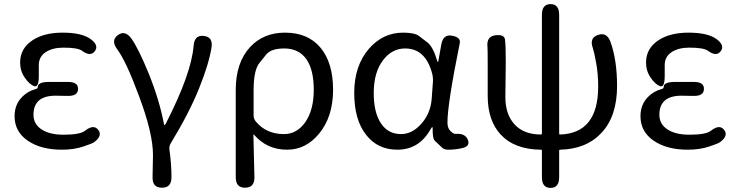

<svg xmlns="http://www.w3.org/2000/svg" viewBox="-20 -716 3589 935"><path d="M281 13Q179 13 115 -31Q51 -75 51 -150Q51 -205 85 -241Q114 -272 156 -283Q164 -285 164 -293Q164 -316 216 -317H308Q361 -318 360 -283Q360 -247 307 -249H303Q277 -250 251 -250Q143 -250 143 -157Q143 -112 182 -86Q221 -60 290 -60Q371 -60 395 -80Q436 -112 458 -84Q481 -56 439 -24Q430 -17 384.5 -2Q339 13 281 13ZM169 -346Q169 -288 146 -296.5Q123 -305 100.5 -338Q78 -371 78 -411Q78 -481 140 -521Q196 -557 285 -557Q378 -557 421 -526Q463 -495 442 -467Q421 -438 379 -469Q359 -484 288 -484Q236 -484 202.5 -462Q169 -440 169 -399Z M768 198Q721 198 723 145L724 91Q725 65 725 39Q725 -67 657 -248Q593 -421 550 -477Q519 -519 554 -545Q589 -571 620 -528Q653 -482 703 -361Q756 -230 778 -114Q779 -107 781.5 -107Q784 -107 789 -117Q912 -358 923 -494Q927 -547 973 -541Q1018 -536 1010 -484Q997 -404 950 -287Q902 -167 812 -19Q803 -5 805 12Q815 82 815 147Q815 199 768 198Z M1174 198Q1128 199 1128 147V-278Q1128 -412 1199 -488Q1264 -557 1368 -557Q1480 -557 1541 -483.5Q1602 -410 1602 -278.5Q1602 -147 1533 -64Q1469 13 1378 13Q1280 13 1217 -60Q1214 -64 1214 -59L1219 146Q1220 198 1174 198ZM1363 -63Q1425 -63 1466 -120Q1508 -180 1508 -279Q1508 -373 1474 -425Q1437 -480 1364 -480Q1300 -480 1276 -450Q1260 -429 1243 -409Q1215 -374 1215 -276V-154Q1215 -137 1226 -124Q1277 -63 1363 -63Z M1915 13Q1820 13 1764 -58Q1705 -131 1705 -263.5Q1705 -396 1777 -479Q1845 -557 1943 -557Q1999 -557 2020 -541Q2041 -525 2062 -509Q2089 -487 2108 -423Q2111 -414 2112.5 -414Q2114 -414 2115 -421L2129 -499Q2138 -551 2182 -542Q2225 -534 2219 -506Q2159 -210 2159 -119Q2159 -92 2174 -77.5Q2189 -63 2198 -64Q2245 -68 2258 -36Q2271 -4 2232 5L2223 7Q2194 13 2164 13Q2143 13 2134 4Q2116 -14 2097 -31Q2086 -42 2087 -92Q2087 -97 2085 -97Q2083 -97 2077 -87Q2021 13 1915 13ZM1933 -63Q1987 -63 2031.5 -113Q2076 -163 2082 -232L2088 -313Q2090 -335 2085 -356Q2053 -480 1953 -480Q1890 -480 1847 -425Q1800 -365 1800 -263Q1800 -168 1835 -115.5Q1870 -63 1933 -63Z M2661 199Q2619 199 2619 147V18Q2619 13 2614 13Q2486 12 2418 -61Q2355 -129 2355 -249V-394Q2355 -478 2354 -486Q2348 -538 2391 -544Q2435 -550 2439 -524.5Q2443 -499 2443 -416L2441 -243Q2441 -159 2486 -110Q2531 -61 2614 -61Q2619 -61 2619 -66V-644Q2619 -696 2661 -696Q2703 -696 2703 -644V-66Q2703 -61 2708 -61Q2893 -67 2893 -295Q2893 -357 2883 -410.5Q2873 -464 2867 -482Q2849 -531 2892 -546Q2935 -561 2953 -512Q2985 -423 2985 -297Q2985 -152 2911 -71Q2837 10 2708 13Q2703 13 2703 18V147Q2703 199 2661 199Z M3329 13Q3227 13 3163 -31Q3099 -75 3099 -150Q3099 -205 3133 -241Q3162 -272 3204 -283Q3212 -285 3212 -293Q3212 -316 3264 -317H3356Q3409 -318 3408 -283Q3408 -247 3355 -249H3351Q3325 -250 3299 -250Q3191 -250 3191 -157Q3191 -112 3230 -86Q3269 -60 3338 -60Q3419 -60 3443 -80Q3484 -112 3506 -84Q3529 -56 3487 -24Q3478 -17 3432.5 -2Q3387 13 3329 13ZM3217 -346Q3217 -288 3194 -296.5Q3171 -305 3148.5 -338Q3126 -371 3126 -411Q3126 -481 3188 -521Q3244 -557 3333 -557Q3426 -557 3469 -526Q3511 -495 3490 -467Q3469 -438 3427 -469Q3407 -484 3336 -484Q3284 -484 3250.5 -462Q3217 -440 3217 -399Z"/></svg>

Font: Resource Han Rounded JP
Style: Regular
Weight: 400
Designer: Cyano Hao (round all glyphs); Ryoko NISHIZUKA 西塚涼子 (kana, bopomofo & ideographs); Paul D. Hunt (Latin, Greek & Cyrillic)
Foundry: Cyano Hao
Version: 0.990